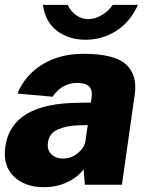

<svg xmlns="http://www.w3.org/2000/svg" viewBox="-27 -762 618 792"><path d="M-5 -157Q20 -337 299 -338L348 -339L351 -363Q359 -420 292 -420Q228 -420 190 -363L45 -376Q76 -452 147.5 -496Q219 -540 317 -540Q444 -540 492 -497Q540 -454 529 -374L476 0H323L318 -64Q294 -31 250.5 -10.5Q207 10 154 10Q75 10 29.5 -34.5Q-16 -79 -5 -157ZM325 -178 335 -246 295 -245Q250 -244 213 -228.5Q176 -213 171 -175Q166 -144 184.5 -126Q203 -108 234 -108Q266 -108 293 -129.5Q320 -151 325 -178ZM150 -742H252Q264 -716 287 -699.5Q310 -683 338 -683Q364 -683 393 -700Q422 -717 438 -742H542Q511 -672 453 -635Q395 -598 326 -598Q257 -598 208.5 -634.5Q160 -671 150 -742Z"/></svg>

Font: Morrison ExtraBold
Style: Regular
Weight: 800
Designer: Pablo Impallari, Rodrigo Fuenzalida (Modified by Dan O. Williams)
Version: Version 0.03;June 6, 2019;FontCreator 11.5.0.2425 64-bit; tt